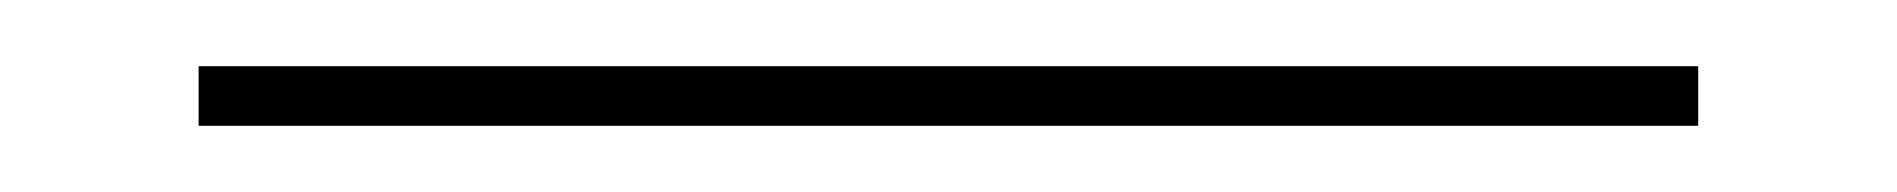

<svg xmlns="http://www.w3.org/2000/svg" viewBox="-20 10 573 58"><path d="M40 48V30H493V48Z"/></svg>

Font: Poppins Thin
Style: Regular
Weight: 250
Designer: Ninad Kale (Devanagari), Jonny Pinhorn (Latin)
Foundry: Indian Type Foundry
Version: Version 3.200;PS 1.000;hotconv 16.6.54;makeotf.lib2.5.65590